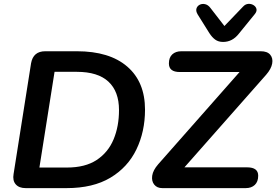

<svg xmlns="http://www.w3.org/2000/svg" viewBox="-20 -969 1423 989"><path d="M112 0Q78 0 61 -19.5Q44 -39 50 -73L140 -643Q151 -705 213 -705H376Q544 -705 635.5 -626Q727 -547 727 -404Q727 -291 682.5 -199Q638 -107 548.5 -53.5Q459 0 323 0ZM183 -106H325Q419 -106 478 -145Q537 -184 565 -251Q593 -318 593 -402Q593 -498 538.5 -548.5Q484 -599 376 -599H261ZM816 0Q789 0 774.5 -18Q760 -36 764 -64Q768 -92 795 -123L1214 -598H906Q850 -598 850 -642Q850 -673 867.5 -689Q885 -705 914 -705H1323Q1357 -705 1372 -687Q1387 -669 1382 -641.5Q1377 -614 1351 -584L930 -107H1253Q1310 -107 1310 -64Q1310 -33 1292.5 -16.5Q1275 0 1246 0ZM1129 -753Q1105 -753 1088.5 -765Q1072 -777 1058 -799L998 -895Q988 -912 992 -925Q996 -938 1008.5 -944.5Q1021 -951 1036.5 -947.5Q1052 -944 1064 -928L1136 -835L1232 -935Q1244 -948 1259 -949Q1274 -950 1286 -942.5Q1298 -935 1301 -923Q1304 -911 1293 -897L1210 -795Q1177 -753 1129 -753Z"/></svg>

Font: Nunito
Style: Bold Italic
Weight: 700
Italic angle: -9°
Designer: Vernon Adams
Foundry: Vernon Adams
Version: Version 3.601; ttfautohint (v1.8.2.53-6de2)